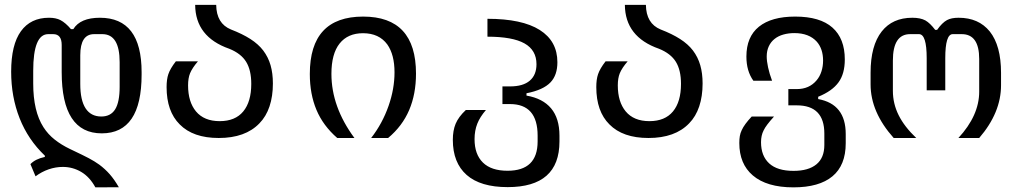

<svg xmlns="http://www.w3.org/2000/svg" viewBox="-20 -580 4254 807"><path d="M397 111.8Q377.4 97.7 353.3 85Q329.1 72.3 287.6 52.7L274.4 46.4Q237.8 28.8 210 6.8Q182.1 -15.1 162.6 -45.4Q119.6 -112.3 119.6 -229V-282.2Q119.6 -436.5 182.6 -436.5H203.6Q239.3 -436.5 239.3 -391.1V-276.9Q239.3 -19.5 407.7 -19.5Q575.2 -19.5 575.2 -266.6V-276.4Q575.2 -505.4 399.9 -505.4Q317.4 -505.4 288.1 -457.5H278.3Q255.4 -484.4 233.9 -495.6Q214.8 -505.4 186 -505.4Q108.9 -505.4 67.9 -448.7Q26.9 -392.1 26.9 -278.8Q26.9 -172.9 62.5 -82.8Q98.1 7.3 168.5 74.2V79.6Q127.9 88.4 107.9 109.9L129.4 161.1Q154.8 142.1 184.3 131.8Q213.9 121.6 244.1 121.6Q285.6 121.6 321.3 142.6Q356.9 163.6 380.9 207.5L479.5 207Q460.9 174.8 441.2 152.3Q421.4 129.9 397 111.8ZM317.4 -227.1V-347.7Q317.4 -436.5 375.5 -436.5H410.2Q482.9 -436.5 482.9 -318.8V-215.3Q482.9 -150.9 464.1 -120.6Q445.3 -90.3 405.8 -90.3Q362.3 -90.3 339.8 -124.5Q317.4 -158.7 317.4 -227.1Z M1070.3 -61.5Q1098.6 -90.3 1112.8 -132.8Q1127 -175.3 1127 -229Q1127 -272 1117.2 -305.9Q1107.4 -339.8 1086.4 -367.7Q1065.9 -394.5 1032.5 -416Q999 -437.5 950.7 -456.1Q889.6 -481 888.7 -559.6H800.3Q801.3 -424.8 943.8 -375Q993.2 -355 1014.6 -320.1Q1036.1 -285.2 1036.1 -227.5Q1036.1 -152.3 1002.4 -111.6Q968.8 -70.8 903.3 -70.8Q837.9 -70.8 803.7 -111.8Q770.5 -151.9 770.5 -221.2Q770.5 -251.5 778.8 -272Q788.1 -294.4 812 -322.3H719.2Q695.3 -291.5 687.5 -268.1Q680.2 -246.6 680.2 -213.9Q680.2 -111.8 735.4 -57.1Q791.5 0 899.4 0Q1011.2 0 1070.3 -61.5Z M1469.7 0Q1373 -130.9 1373 -269.5Q1373 -354 1407.5 -397.2Q1441.9 -440.4 1505.9 -440.4Q1573.2 -440.4 1607.9 -393.1Q1638.2 -350.1 1638.2 -275.9Q1638.2 -206.5 1613.3 -135.3Q1587.4 -61 1540 0H1611.3Q1670.9 -49.8 1699.7 -117.2Q1728.5 -184.6 1728.5 -270.5Q1728.5 -510.3 1506.3 -510.3Q1282.2 -510.3 1282.2 -269Q1282.2 -184.6 1310.1 -118.2Q1337.9 -51.8 1397.5 0Z M2331.5 14.6V-9.8Q2331.5 -82.5 2296.4 -124.5Q2261.2 -166.5 2192.9 -178.2V-188Q2263.2 -201.7 2293.9 -233.9Q2322.8 -264.2 2322.8 -318.4Q2322.8 -407.2 2248.5 -454.1Q2174.3 -501 2028.8 -501V-425.8Q2134.3 -425.8 2184.6 -397.5Q2234.9 -369.1 2234.9 -310.1Q2234.9 -265.1 2206.8 -241Q2178.7 -216.8 2123.5 -216.8H2091.8V-142.6H2123.5Q2239.7 -142.6 2239.7 -9.8V14.6Q2239.7 137.7 2113.3 137.7Q2044.9 137.7 2009.8 103.3Q1974.6 68.8 1974.6 4.9Q1974.6 -31.2 1986.3 -60.5Q1997.1 -87.9 2022.5 -117.7H1938Q1907.2 -88.9 1895 -59.6Q1883.3 -31.2 1883.3 7.8Q1883.3 104 1941.4 155.3Q1999.5 206.5 2113.8 206.5Q2331.5 206.5 2331.5 14.6Z M2876.5 -61.5Q2904.8 -90.3 2918.9 -132.8Q2933.1 -175.3 2933.1 -229Q2933.1 -272 2923.3 -305.9Q2913.6 -339.8 2892.6 -367.7Q2872.1 -394.5 2838.6 -416Q2805.2 -437.5 2756.8 -456.1Q2695.8 -481 2694.8 -559.6H2606.4Q2607.4 -424.8 2750 -375Q2799.3 -355 2820.8 -320.1Q2842.3 -285.2 2842.3 -227.5Q2842.3 -152.3 2808.6 -111.6Q2774.9 -70.8 2709.5 -70.8Q2644 -70.8 2609.9 -111.8Q2576.7 -151.9 2576.7 -221.2Q2576.7 -251.5 2585 -272Q2594.2 -294.4 2618.2 -322.3H2525.4Q2501.5 -291.5 2493.7 -268.1Q2486.3 -246.6 2486.3 -213.9Q2486.3 -111.8 2541.5 -57.1Q2597.7 0 2705.6 0Q2817.4 0 2876.5 -61.5Z M3534.7 22V-16.6Q3534.7 -142.6 3418.9 -163.6V-173.3Q3478 -197.3 3504.4 -233.9Q3530.8 -270 3530.8 -330.1Q3530.8 -418 3478.8 -464.1Q3426.8 -510.3 3322.3 -510.3Q3222.7 -510.3 3169.9 -467.8Q3117.2 -425.3 3117.2 -342.3Q3117.2 -281.2 3146.5 -240.7H3225.1Q3213.9 -270.5 3208.3 -296.9Q3202.6 -323.2 3202.6 -342.8Q3202.6 -366.7 3211.4 -385.5Q3220.2 -404.3 3235.8 -416.5Q3251 -428.7 3272.5 -434.8Q3293.9 -440.9 3318.8 -440.9Q3380.4 -440.9 3413.1 -404.8Q3439.5 -374.5 3439.5 -325.2Q3439.5 -301.3 3432.6 -279.8Q3425.8 -258.3 3412.1 -242.2Q3381.3 -205.6 3329.1 -205.6H3293.5V-137.2H3329.1Q3444.8 -137.2 3444.8 -18.6V29.3Q3444.8 83.5 3411.4 110.8Q3377.9 138.2 3315.4 138.2Q3247.1 138.2 3212.9 106.7Q3178.7 75.2 3178.7 17.6Q3178.7 -10.7 3189.5 -31.7Q3194.8 -43 3205.1 -56.6Q3215.3 -70.3 3233.4 -90.3H3139.6Q3108.4 -57.1 3097.7 -33.2Q3091.8 -21 3089.6 -8.3Q3087.4 4.4 3087.4 21Q3087.4 108.9 3144 157.2Q3202.6 207.5 3314.9 207.5Q3422.9 207.5 3478.8 161.1Q3534.7 114.7 3534.7 22Z M3831.1 0Q3781.2 -47.4 3757.1 -95.9Q3732.9 -144.5 3732.9 -198.2V-325.2Q3732.9 -436.5 3805.2 -436.5H3842.8Q3875 -436.5 3875 -335.4V-200.2H3953.1V-335.4Q3953.1 -436.5 3984.4 -436.5H4021Q4095.7 -437.5 4095.7 -332V-194.8Q4095.7 -94.7 4008.3 0H4095.7Q4187.5 -106.4 4187.5 -221.7V-273.9Q4187.5 -388.2 4140.1 -447.8Q4093.3 -505.4 4009.3 -505.4Q3978.5 -505.4 3960.4 -495.6Q3939.9 -484.4 3918.9 -454.6H3910.6Q3889.2 -482.9 3869.6 -494.1Q3848.6 -505.4 3814.5 -505.4Q3731.4 -505.4 3686 -447.8Q3639.2 -388.2 3639.2 -274.9V-225.1Q3639.2 -108.9 3736.3 0Z"/></svg>

Font: Hack Dev
Style: Regular
Weight: 400
Designer: Christopher Simpkins
Foundry: Christopher Simpkins
Version: Version 2.0315